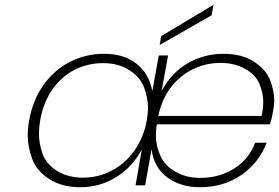

<svg xmlns="http://www.w3.org/2000/svg" viewBox="-20 -775 1167 803"><path d="M865 -711 648 -587 654 -624 873 -755ZM1122 -309Q1117 -279 1109 -255H636Q632 -231 632 -209Q632 -165 651 -123Q670 -81 715 -56Q760 -31 817 -31Q898 -31 960 -70.5Q1022 -110 1047 -178H1095Q1064 -95 990 -43.5Q916 8 816 8Q735 8 679 -33.5Q623 -75 614 -151L587 0H547L573 -150Q536 -79 468 -35.5Q400 8 315 8Q239 8 185.5 -26.5Q132 -61 114 -112Q96 -163 96 -208Q96 -238 102 -272Q117 -356 161.5 -419Q206 -482 272 -516Q338 -550 415 -550Q499 -550 551.5 -508Q604 -466 617 -394L644 -543H683L656 -394Q696 -470 764.5 -510Q833 -550 914 -550Q992 -550 1043 -516.5Q1094 -483 1110.5 -438Q1127 -393 1127 -355Q1127 -333 1122 -309ZM1074 -290Q1081 -322 1081 -350Q1081 -384 1065.5 -423Q1050 -462 1005 -487Q960 -512 902 -512Q844 -512 790 -487Q736 -462 696.5 -412Q657 -362 642 -290ZM328 -32Q391 -32 447.5 -61.5Q504 -91 542.5 -145.5Q581 -200 594 -272Q599 -299 599 -324Q599 -364 583 -408Q567 -452 521 -481.5Q475 -511 412 -511Q346 -511 291 -482.5Q236 -454 198.5 -400Q161 -346 148 -272Q143 -241 143 -214Q143 -176 157.5 -133Q172 -90 217.5 -61Q263 -32 328 -32Z"/></svg>

Font: Fz Poppins ExtLt
Style: Italic
Weight: 200
Italic angle: -10°
Designer: Ninad Kale (Devanagari), Jonny Pinhorn (Latin)
Foundry: Indian Type Foundry
Version: Vit hóa bi Vntype.Com & FontZin.Com